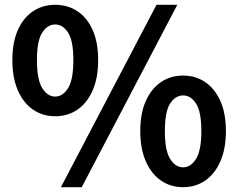

<svg xmlns="http://www.w3.org/2000/svg" viewBox="-20 -774 1003 808"><path d="M212 -284.8Q159.6 -284.8 118.8 -312.8Q78.1 -340.9 55 -393.9Q32 -446.8 32 -520.8Q32 -595.4 55 -647.3Q78.1 -699.3 118.8 -726.5Q159.6 -753.8 212 -753.8Q265.5 -753.8 306.2 -726.5Q347 -699.3 370.1 -647.3Q393.1 -595.4 393.1 -520.8Q393.1 -446.8 370.1 -393.9Q347 -340.9 306.2 -312.8Q265.5 -284.8 212 -284.8ZM212 -367.6Q244.4 -367.6 266.6 -403.4Q288.7 -439.3 288.7 -520.8Q288.7 -602.3 266.6 -636.7Q244.4 -671 212 -671Q179.9 -671 157.6 -636.7Q135.4 -602.3 135.4 -520.8Q135.4 -439.3 157.6 -403.4Q179.9 -367.6 212 -367.6ZM236.3 13.8 638.6 -753.8H726.1L324 13.8ZM750.6 13.8Q698 13.8 657.3 -14.3Q616.7 -42.3 593.5 -95.3Q570.3 -148.2 570.3 -222.2Q570.3 -296.8 593.5 -348.8Q616.7 -400.7 657.3 -428.4Q698 -456 750.6 -456Q803.1 -456 843.7 -428.4Q884.4 -400.7 907.5 -348.8Q930.7 -296.8 930.7 -222.2Q930.7 -148.2 907.5 -95.3Q884.4 -42.3 843.7 -14.3Q803.1 13.8 750.6 13.8ZM750.6 -69.8Q782.6 -69.8 804.9 -105.3Q827.3 -140.7 827.3 -222.2Q827.3 -304.5 804.9 -338.5Q782.6 -372.4 750.6 -372.4Q718.3 -372.4 696 -338.5Q673.8 -304.5 673.8 -222.2Q673.8 -140.7 696 -105.3Q718.3 -69.8 750.6 -69.8Z"/></svg>

Font: Noto Sans TC
Style: Regular
Weight: 100
Designer: Ryoko NISHIZUKA 西塚涼子 (kana, bopomofo & ideographs); Paul D. Hunt (Latin, Greek & Cyrillic); Sandoll Communications 산돌커뮤니
Foundry: Adobe
Version: Version 2.004;hotconv 1.0.118;makeotfexe 2.5.65603